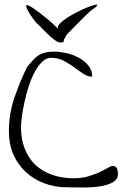

<svg xmlns="http://www.w3.org/2000/svg" viewBox="-20 -831 568 853"><path d="M19.5 -246.1Q19.5 -324.2 43 -394Q66.4 -463.9 100.6 -534.2Q117.2 -553.7 128.9 -566.4Q140.6 -579.1 153.8 -586.9Q167 -594.7 183.1 -598.1Q199.2 -601.6 222.7 -601.6Q245.1 -601.6 273.9 -595.2Q302.7 -588.9 328.6 -575.2Q354.5 -561.5 372.1 -540.5Q389.6 -519.5 389.6 -490.2Q370.1 -490.2 350.1 -503.4Q330.1 -516.6 309.1 -532.2Q288.1 -547.9 263.2 -561Q238.3 -574.2 206.1 -574.2Q185.5 -574.2 167 -556.2Q148.4 -538.1 133.3 -509.3Q118.2 -480.5 106.9 -445.3Q95.7 -410.2 88.4 -376Q81.1 -341.8 77.1 -312.5Q73.2 -283.2 73.2 -266.6Q73.2 -212.9 89.8 -170.4Q106.4 -127.9 136.7 -99.1Q167 -70.3 210.4 -54.7Q253.9 -39.1 307.6 -39.1Q344.7 -39.1 373.5 -47.9Q402.3 -56.6 423.8 -66.9Q445.3 -77.1 459.5 -85.4Q473.6 -93.8 480.5 -93.8Q488.3 -93.8 493.2 -90.3Q498 -86.9 500 -81.5Q502 -76.2 502.9 -69.8Q503.9 -63.5 503.9 -56.6Q503.9 -39.1 490.2 -27.8Q476.6 -16.6 455.6 -10.3Q434.6 -3.9 408.2 -1Q381.8 2 356.9 2Q332 2 310.5 1.5Q289.1 1 277.3 1Q222.7 1 175.3 -17.1Q127.9 -35.2 93.3 -67.9Q58.6 -100.6 39.1 -145.5Q19.5 -190.4 19.5 -246.1ZM140.6 -729.5Q116.2 -761.7 106 -779.8Q95.7 -797.9 96.2 -804.2Q96.7 -810.5 105.5 -807.1Q114.3 -803.7 127.9 -794.4Q141.6 -785.2 158.7 -772Q175.8 -758.8 192.4 -745.1Q209 -731.4 221.7 -718.8Q232.4 -709 238.3 -702.1Q234.4 -709 239.3 -717.8Q246.1 -728.5 262.2 -740.7Q278.3 -752.9 299.8 -765.1Q321.3 -777.3 342.3 -787.1Q363.3 -796.9 381.3 -803.2Q399.4 -809.6 407.2 -810.5Q415 -811.5 410.2 -804.7Q405.3 -797.9 381.8 -782.2Q374 -775.4 357.9 -759.8Q341.8 -744.1 325.2 -727.1Q308.6 -710 294.9 -696.3Q281.2 -682.6 276.4 -676.8Q274.4 -674.8 272.5 -670.9L267.6 -661.1Q264.6 -656.2 263.2 -650.9Q261.7 -645.5 261.7 -643.6Q259.8 -642.6 254.4 -642.6Q249 -642.6 246.1 -642.6Q237.3 -642.6 220.7 -654.8Q204.1 -667 188.5 -683.1Q172.9 -699.2 159.2 -712.9Q145.5 -726.6 140.6 -729.5Z"/></svg>

Font: The Girl Next Door
Style: Regular
Weight: 400
Designer: Kimberly Geswein
Foundry: Kimberly Geswein
Version: Version 1.002 2010